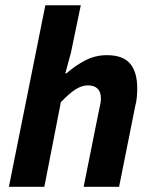

<svg xmlns="http://www.w3.org/2000/svg" viewBox="-20 -721 586 741"><path d="M14.3 0 155 -700.6H291.8L253.9 -518.2L232 -437.6H236Q269.2 -467 308.4 -487.6Q347.6 -508.1 392.3 -508.1Q454.3 -508.1 481.9 -475.6Q509.6 -443.1 509.6 -380.6Q509.6 -364.2 508.1 -346.4Q506.6 -328.5 501.6 -310L439.6 0H302.8L361.5 -292.8Q364.9 -308.4 367.2 -319.3Q369.5 -330.3 369.5 -340.3Q369.5 -365.9 356.7 -378.7Q344 -391.5 319.1 -391.5Q295.9 -391.5 271.5 -376Q247.1 -360.4 214.9 -326.7L151.1 0Z"/></svg>

Font: Source Sans 3 VF
Style: Italic
Weight: 200
Italic angle: -11°
Designer: Paul D. Hunt
Foundry: Adobe Systems Incorporated
Version: Version 3.042;hotconv 1.0.118;makeotfexe 2.5.65603